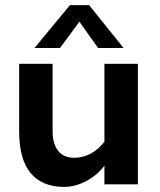

<svg xmlns="http://www.w3.org/2000/svg" viewBox="-20 -722 625 752"><path d="M55 -208V-472H186V-208Q186 -159 207.5 -131.5Q229 -104 271 -104Q305 -104 335.5 -120.5Q366 -137 389 -167V-472H520V0H389V-73Q361 -36 318 -13Q275 10 231 10Q145 10 100 -44Q55 -98 55 -208ZM464 -534H364L291 -637L215 -534H115L254 -702H329Z"/></svg>

Font: Madhuban SemiBold
Style: Regular
Weight: 600
Designer: jaikishan Patel
Foundry: MagicType
Version: Version 1.000